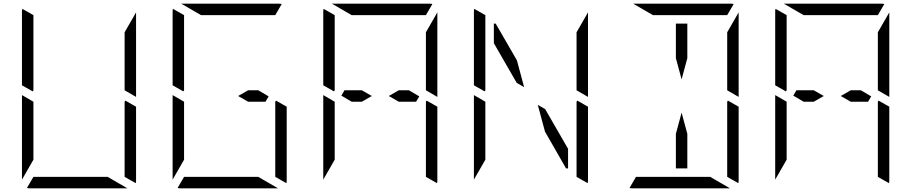

<svg xmlns="http://www.w3.org/2000/svg" viewBox="-20 -1020 4936 1040"><path d="M99 -558V-959Q99 -968 101 -972L161 -938V-928V-892V-866V-735V-548V-531L157 -525ZM659 -475 717 -442V-41Q717 -32 715 -28L655 -62V-70V-82V-108V-134V-265V-450V-469ZM161 -265V-155L99 -47V-500V-505L161 -469V-452ZM563 -62 670 0H408H140Q130 0 126 -2L161 -62H191H377H439ZM717 -953V-500V-495L655 -531V-550V-735V-845Z M915 -558V-959Q915 -968 917 -972L977 -938V-928V-892V-866V-735V-548V-531L973 -525ZM1475 -475 1533 -442V-41Q1533 -32 1531 -28L1471 -62V-70V-82V-108V-134V-265V-450V-469ZM977 -265V-155L915 -47V-500V-505L977 -469V-452ZM1069 -938 962 -1000H1224H1492Q1502 -1000 1506 -998L1471 -938H1441H1255H1193ZM1379 -62 1486 0H1224H956Q946 0 942 -2L977 -62H1007H1193H1255ZM1324 -531H1379L1435 -498L1418 -469H1324L1270 -500Z M1731 -558V-959Q1731 -968 1733 -972L1793 -938V-928V-892V-866V-735V-548V-531L1789 -525ZM2291 -475 2349 -442V-41Q2349 -32 2347 -28L2287 -62V-70V-82V-108V-134V-265V-450V-469ZM1793 -265V-155L1731 -47V-500V-505L1793 -469V-452ZM1885 -469 1829 -502 1846 -531H1940L1994 -500L1940 -469ZM1885 -938 1778 -1000H2040H2308Q2318 -1000 2322 -998L2287 -938H2257H2071H2009ZM2349 -953V-500V-495L2287 -531V-550V-735V-845ZM2140 -531H2195L2251 -498L2234 -469H2140L2086 -500Z M2547 -558V-959Q2547 -968 2549 -972L2609 -938V-928V-892V-866V-735V-548V-531L2605 -525ZM3107 -475 3165 -442V-41Q3165 -32 3163 -28L3103 -62V-70V-82V-108V-134V-265V-450V-469ZM2609 -265V-155L2547 -47V-500V-505L2609 -469V-452ZM2779 -571 2655 -786V-892H2665L2780 -693L2819 -548ZM3165 -953V-500V-495L3103 -531V-550V-735V-845ZM2933 -429 3057 -214V-108H3046L2932 -307L2893 -452Z M3703 -295V-108H3641V-295L3672 -410ZM3923 -475 3981 -442V-41Q3981 -32 3979 -28L3919 -62V-70V-82V-108V-134V-265V-450V-469ZM3517 -938 3410 -1000H3672H3940Q3950 -1000 3954 -998L3919 -938H3889H3703H3641ZM3827 -62 3934 0H3672H3404Q3394 0 3390 -2L3425 -62H3455H3641H3703ZM3981 -953V-500V-495L3919 -531V-550V-735V-845ZM3641 -705V-892H3703V-705L3672 -590Z M4179 -558V-959Q4179 -968 4181 -972L4241 -938V-928V-892V-866V-735V-548V-531L4237 -525ZM4739 -475 4797 -442V-41Q4797 -32 4795 -28L4735 -62V-70V-82V-108V-134V-265V-450V-469ZM4241 -265V-155L4179 -47V-500V-505L4241 -469V-452ZM4333 -469 4277 -502 4294 -531H4388L4442 -500L4388 -469ZM4333 -938 4226 -1000H4488H4756Q4766 -1000 4770 -998L4735 -938H4705H4519H4457ZM4797 -953V-500V-495L4735 -531V-550V-735V-845ZM4588 -531H4643L4699 -498L4682 -469H4588L4534 -500Z"/></svg>

Font: DSEG14 Modern Mini
Style: Light
Weight: 300
Designer: Keshikan(Twitter:@keshinomi_88pro)
Version: Version 0.46